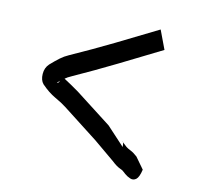

<svg xmlns="http://www.w3.org/2000/svg" viewBox="-63 -593 649 631"><g transform="rotate(10 262.0 -277.5)"><path d="M446 -64Q440 -38 430.5 -31Q421 -24 410.5 -28.5Q400 -33 392 -40Q384 -47 383 -48Q382 -50 371 -55Q360 -60 344 -75L276 -132L159 -223Q145 -234 122 -247Q99 -260 76 -284Q66 -296 67.5 -317Q69 -338 83 -351Q100 -366 113.5 -376Q127 -386 141 -392Q215 -425 284.5 -459Q354 -493 424 -528L448 -464Q378 -429 306 -393.5Q234 -358 163 -326Q149 -320 141 -314Q152 -307 164.5 -298.5Q177 -290 191 -280L310 -188L368 -126Q368 -143 365 -144Q362 -145 381 -128Q386 -124 396 -119Q406 -114 418 -103ZM120 -298Q117 -295 121 -296.5Q125 -298 128 -305Q124 -302 120 -298Z"/></g></svg>

Font: Syne
Style: Italic
Weight: 400
Italic angle: -9°
Designer: Lucas Descroix
Foundry: Bonjour Monde
Version: Version 2.000; ttfautohint (v1.8.3)